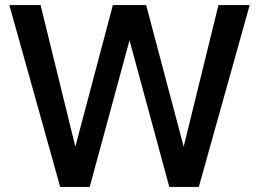

<svg xmlns="http://www.w3.org/2000/svg" viewBox="-20 -742 1028 762"><path d="M847 -722 709 -160 560 -722H428L279 -160L141 -722H17L219 0H336L494 -582L652 0H769L971 -722Z"/></svg>

Font: Perun Medium
Style: Regular
Weight: 500
Foundry: Copyright (c) Stefan Peev, Context Ltd, 2016
Version: Version 1.089